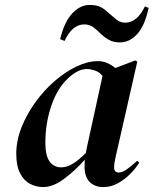

<svg xmlns="http://www.w3.org/2000/svg" viewBox="-20 -744 623 779"><path d="M155 15Q127 15 102 2Q77 -11 61.5 -41Q46 -71 46 -120Q46 -173 67 -226.5Q88 -280 123 -328.5Q158 -377 201 -414.5Q244 -452 290 -474Q336 -496 377 -496Q397 -496 414.5 -488.5Q432 -481 448 -468L529 -499L537 -494L450 -111Q443 -83 443 -65Q443 -44 462 -44Q476 -44 494.5 -57Q513 -70 537 -92L545 -84Q530 -60 507.5 -37.5Q485 -15 457.5 0Q430 15 399 15Q365 15 344 -5.5Q323 -26 323 -69Q323 -83 324 -96Q284 -51 239.5 -18Q195 15 155 15ZM164 -165Q164 -112 181.5 -88.5Q199 -65 228 -65Q252 -65 276 -80Q300 -95 328 -123Q330 -135 333 -148L396 -436Q383 -452 365 -458Q347 -464 333 -464Q290 -464 243 -413Q206 -372 185 -305Q164 -238 164 -165ZM224 -585Q241 -656 273.5 -690Q306 -724 343 -724Q373 -724 390 -714.5Q407 -705 421 -691Q436 -678 452 -665Q468 -652 488 -652Q536 -652 568 -718L583 -712Q567 -638 536 -605Q505 -572 467 -572Q441 -572 423.5 -581.5Q406 -591 392 -604Q378 -618 361.5 -631.5Q345 -645 322 -645Q273 -645 242 -578Z"/></svg>

Font: DM Serif Display
Style: Italic
Weight: 400
Italic angle: -12°
Designer: Colophon Foundry, Frank Grießhammer
Foundry: Colophon Foundry
Version: Version 5.100; ttfautohint (v1.8.2)